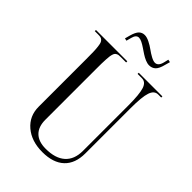

<svg xmlns="http://www.w3.org/2000/svg" viewBox="-225 -840 936 936"><g transform="rotate(45 243.5 -371.5)"><path d="M15 0ZM374 -718Q365.8 -684.5 352.5 -672.2Q339.2 -660 320 -660Q307.8 -660 293 -666.2Q278.2 -672.5 264.5 -681.5Q250.8 -690.5 237.6 -699.5Q224.5 -708.5 211.8 -714.8Q199 -721 190 -721Q171 -721 164 -693L157 -667L144 -670L151 -696Q159.5 -726.5 171.4 -738.2Q183.2 -750 201 -750Q215.5 -750 234.6 -740.5Q253.8 -731 269.4 -719.5Q285 -708 302.4 -698.5Q319.8 -689 331 -689Q353 -689 361 -721L367 -746L381 -743ZM82 -137V-464Q82 -494.8 81.5 -513.5Q81 -532.2 79.1 -547.9Q77.2 -563.5 74.6 -570.9Q72 -578.2 66.4 -583.4Q60.8 -588.5 54.2 -589.8Q47.8 -591 37 -591H15V-599H231V-591H194Q186 -591 180.6 -590.4Q175.2 -589.8 170.2 -587.1Q165.2 -584.5 162.4 -581.2Q159.5 -578 157 -570.5Q154.5 -563 153.4 -554.8Q152.2 -546.5 151.4 -532.1Q150.5 -517.8 150.2 -502.5Q150 -487.2 150 -464V-115Q150 -66.8 175.9 -41.4Q201.8 -16 251 -16Q317.5 -16 352.2 -47.1Q387 -78.2 387 -137V-449Q387 -527.2 376.6 -559.1Q366.2 -591 340 -591H310V-599H473V-591H452Q425.8 -591 414.9 -559Q404 -527 404 -449V-137Q404 -67.2 364.6 -30.1Q325.2 7 251 7Q175.8 7 128.9 -32.9Q82 -72.8 82 -137Z"/></g></svg>

Font: FogtwoNo5
Style: Regular
Weight: 400
Designer: gluk (gluksza@wp.pl)
Foundry: gluk (gluksza@wp.pl)
Version: Version 0.87